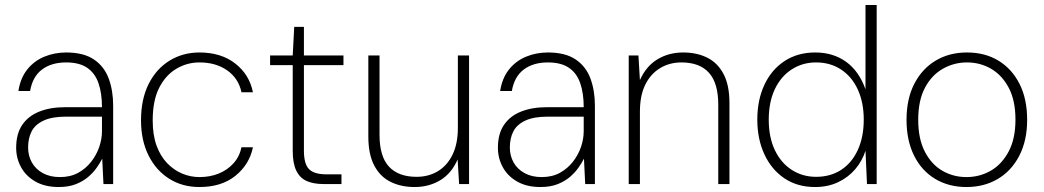

<svg xmlns="http://www.w3.org/2000/svg" viewBox="-20 -740 4198 772"><path d="M216 12Q161 12 122.5 -10Q84 -32 64.5 -68Q45 -104 45 -146Q45 -202 69.5 -238Q94 -274 138.5 -291.5Q183 -309 242 -309H390Q390 -365 376 -405.5Q362 -446 330.5 -467.5Q299 -489 246 -489Q187 -489 149 -460.5Q111 -432 101 -374H54Q62 -426 89.5 -460.5Q117 -495 158 -512Q199 -529 246 -529Q316 -529 357.5 -501Q399 -473 417 -424.5Q435 -376 435 -315V0H396L391 -102Q383 -86 369 -66Q355 -46 334.5 -28.5Q314 -11 285 0.5Q256 12 216 12ZM221 -28Q263 -28 294 -45Q325 -62 346.5 -89.5Q368 -117 379 -149Q390 -181 390 -213V-271H246Q189 -271 155 -255Q121 -239 107 -211.5Q93 -184 93 -147Q93 -114 108 -87Q123 -60 152 -44Q181 -28 221 -28Z M782 12Q713 12 660 -21.5Q607 -55 577 -115.5Q547 -176 547 -256Q547 -341 577.5 -402Q608 -463 661.5 -496Q715 -529 782 -529Q869 -529 926 -484.5Q983 -440 997 -369H951Q939 -425 893.5 -457Q848 -489 782 -489Q732 -489 689 -463.5Q646 -438 620 -387Q594 -336 594 -256Q594 -197 609.5 -154.5Q625 -112 652 -84Q679 -56 712.5 -42Q746 -28 782 -28Q824 -28 859 -42Q894 -56 918.5 -83Q943 -110 951 -148H997Q983 -79 927 -33.5Q871 12 782 12Z M1281 0Q1241 0 1213.5 -12Q1186 -24 1171.5 -53.5Q1157 -83 1157 -133V-478H1066V-517H1157L1163 -632H1202V-517H1361V-478H1202V-134Q1202 -81 1222.5 -60Q1243 -39 1293 -39H1353V0Z M1647 12Q1592 12 1550 -9Q1508 -30 1484.5 -75Q1461 -120 1461 -191V-517H1506V-198Q1506 -111 1544 -70Q1582 -29 1655 -29Q1703 -29 1740.5 -51.5Q1778 -74 1799.5 -118Q1821 -162 1821 -226V-517H1866V0H1826L1820 -99Q1796 -43 1750.5 -15.5Q1705 12 1647 12Z M2153 12Q2098 12 2059.5 -10Q2021 -32 2001.5 -68Q1982 -104 1982 -146Q1982 -202 2006.5 -238Q2031 -274 2075.5 -291.5Q2120 -309 2179 -309H2327Q2327 -365 2313 -405.5Q2299 -446 2267.5 -467.5Q2236 -489 2183 -489Q2124 -489 2086 -460.5Q2048 -432 2038 -374H1991Q1999 -426 2026.5 -460.5Q2054 -495 2095 -512Q2136 -529 2183 -529Q2253 -529 2294.5 -501Q2336 -473 2354 -424.5Q2372 -376 2372 -315V0H2333L2328 -102Q2320 -86 2306 -66Q2292 -46 2271.5 -28.5Q2251 -11 2222 0.5Q2193 12 2153 12ZM2158 -28Q2200 -28 2231 -45Q2262 -62 2283.5 -89.5Q2305 -117 2316 -149Q2327 -181 2327 -213V-271H2183Q2126 -271 2092 -255Q2058 -239 2044 -211.5Q2030 -184 2030 -147Q2030 -114 2045 -87Q2060 -60 2089 -44Q2118 -28 2158 -28Z M2508 0V-517H2547L2553 -418Q2578 -474 2623.5 -501.5Q2669 -529 2727 -529Q2782 -529 2824 -508Q2866 -487 2889.5 -442Q2913 -397 2913 -326V0H2868V-319Q2868 -406 2830.5 -447.5Q2793 -489 2720 -489Q2672 -489 2634 -466Q2596 -443 2574.5 -399.5Q2553 -356 2553 -291V0Z M3257 12Q3186 12 3134 -23Q3082 -58 3053.5 -119.5Q3025 -181 3025 -259Q3025 -338 3053.5 -399Q3082 -460 3134.5 -494.5Q3187 -529 3258 -529Q3330 -529 3382 -491.5Q3434 -454 3460 -381V-720H3505V0H3466L3460 -134Q3447 -93 3419 -60Q3391 -27 3350 -7.5Q3309 12 3257 12ZM3261 -29Q3320 -29 3363 -57.5Q3406 -86 3429.5 -138Q3453 -190 3453 -259Q3453 -327 3429.5 -379Q3406 -431 3362.5 -460Q3319 -489 3261 -489Q3207 -489 3163.5 -461Q3120 -433 3095.5 -381.5Q3071 -330 3071 -259Q3071 -188 3095.5 -136.5Q3120 -85 3163.5 -57Q3207 -29 3261 -29Z M3866 12Q3795 12 3740.5 -20.5Q3686 -53 3655.5 -114Q3625 -175 3625 -258Q3625 -343 3656.5 -403.5Q3688 -464 3742.5 -496.5Q3797 -529 3868 -529Q3940 -529 3994 -496.5Q4048 -464 4079 -403.5Q4110 -343 4110 -258Q4110 -175 4078.5 -114Q4047 -53 3992 -20.5Q3937 12 3866 12ZM3866 -28Q3919 -28 3963.5 -53.5Q4008 -79 4035.5 -130.5Q4063 -182 4063 -259Q4063 -336 4036 -387Q4009 -438 3965 -463.5Q3921 -489 3868 -489Q3816 -489 3771 -463.5Q3726 -438 3699 -387Q3672 -336 3672 -258Q3672 -182 3698.5 -130.5Q3725 -79 3769 -53.5Q3813 -28 3866 -28Z"/></svg>

Font: DM Sans 11pt ExtraLight
Style: Regular
Weight: 250
Version: Version 4.004;gftools[0.9.30]